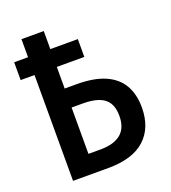

<svg xmlns="http://www.w3.org/2000/svg" viewBox="-131 -812 809 909"><g transform="rotate(-20 273.5 -357.0)"><path d="M193.4 -713.9V-623H332V-533.2H193.4V-424.3H253.4Q340.8 -424.3 396.7 -399.7Q452.6 -375 479.5 -328.4Q506.3 -281.7 506.3 -215.8Q506.3 -113.8 444.3 -56.9Q382.3 0 258.8 0H81.1V-533.2H11.2V-623H81.1V-713.9ZM250 -328.6H193.4V-95.2H254.4Q321.8 -95.2 357.2 -124.5Q392.6 -153.8 392.6 -214.8Q392.6 -256.3 376.5 -281.2Q360.4 -306.2 328.6 -317.4Q296.9 -328.6 250 -328.6Z"/></g></svg>

Font: Open Sans SemiCondensed SemiBold
Style: Regular
Weight: 600
Width: 4
Designer: Monotype Design Team
Foundry: Monotype Imaging Inc.
Version: Version 3.000